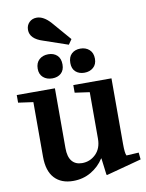

<svg xmlns="http://www.w3.org/2000/svg" viewBox="-103 -1010 831 1090"><g transform="rotate(-10 312.5 -464.5)"><path d="M409 -470 324 -482V-526H544V-148Q544 -93 552 -80L623 -84L627 -44L425 10L421 8L409 -88H407Q379 -44 333 -17Q287 10 230 10Q161 10 122.5 -31.5Q84 -73 84 -155V-470L-2 -482V-526H218V-181Q218 -131 238.5 -106Q259 -81 297 -81Q343 -81 376 -113.5Q409 -146 409 -202ZM141 -652Q141 -686 161.5 -704.5Q182 -723 214 -723Q245 -723 264.5 -705Q284 -687 284 -652Q284 -619 264.5 -601.5Q245 -584 214 -584Q182 -584 161.5 -602Q141 -620 141 -652ZM399 -723Q430 -723 450.5 -704.5Q471 -686 471 -652Q471 -620 450.5 -602Q430 -584 399 -584Q368 -584 348.5 -601.5Q329 -619 329 -652Q329 -687 348.5 -705Q368 -723 399 -723ZM125 -879Q125 -905 142 -922Q159 -939 185 -939Q225 -939 265 -894L359 -785L339 -756L199 -804Q125 -827 125 -879Z"/></g></svg>

Font: Minipax
Style: Bold
Weight: 600
Designer: Raphaël Ronot, Igor Stepanchenko (Cyrillic)
Foundry: steppetype
Version: Version 1.002